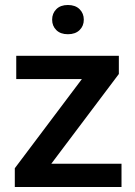

<svg xmlns="http://www.w3.org/2000/svg" viewBox="-20 -753 543 773"><path d="M469.2 -93.8V0H39.6V-75.7L309.6 -434.6H45.4V-528.3H458.5V-455.1L186.5 -93.8ZM189.9 -673.8Q189.9 -699.2 206.8 -716.1Q223.6 -732.9 253.4 -732.9Q283.2 -732.9 300.3 -716.1Q317.4 -699.2 317.4 -673.8Q317.4 -648.4 300.3 -631.8Q283.2 -615.2 253.4 -615.2Q223.6 -615.2 206.8 -631.8Q189.9 -648.4 189.9 -673.8Z"/></svg>

Font: Vazirmatn FD Medium
Style: Regular
Weight: 500
Designer: Saber Rastikerdar
Foundry: Saber Rastikerdar
Version: Version 33.003